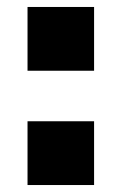

<svg xmlns="http://www.w3.org/2000/svg" viewBox="-20 -531 349 551"><path d="M250 -328H59V-511H250ZM250 0H59V-183H250Z"/></svg>

Font: Chivo Black
Style: Regular
Weight: 900
Designer: Hector Gatti
Foundry: Omnibus-Type
Version: Version 1.007